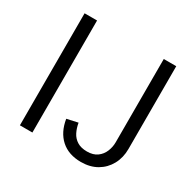

<svg xmlns="http://www.w3.org/2000/svg" viewBox="-154 -866 1052 1039"><g transform="rotate(30 372.0 -346.5)"><path d="M89.1 0V-700H167.1V0ZM473.5 7Q396.6 7 348.7 -35.7Q300.9 -78.5 288.4 -156L356.9 -171.2Q361.9 -140.4 374.8 -114.6Q387.7 -88.8 412 -73.7Q436.3 -58.5 473.5 -58.5Q512.6 -58.5 536.9 -76.4Q561.2 -94.3 572.5 -122.1Q583.9 -149.9 583.9 -178.9V-700H661.9V-182.6Q661.9 -128.2 638.3 -85.1Q614.7 -42 572.6 -17.5Q530.5 7 473.5 7Z"/></g></svg>

Font: Envelope Sans Variable
Style: Regular
Weight: 500
Designer: Andreas Rasmussen / Norman Anderson
Foundry: mail.de GmbH
Version: Version 1.150